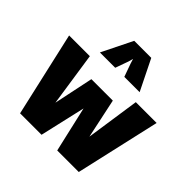

<svg xmlns="http://www.w3.org/2000/svg" viewBox="-241 -1241 1471 1471"><g transform="rotate(45 495.0 -505.5)"><path d="M402.8 -1011.2H587.4L710.4 -762.2H544.4L506.3 -868.7L494.6 -906.7L483.9 -868.7L445.8 -762.2H279.8ZM21 -687.5H245.6L311 -249L378.4 -571.3H610.8L679.2 -249L743.7 -687.5H969.2L813 0H579.6L494.6 -370.1L409.7 0H177.2Z"/></g></svg>

Font: Paytone One
Style: Regular
Weight: 400
Designer: vernon adams
Foundry: vernon adams
Version: 1.000